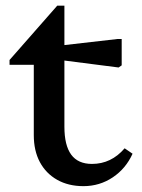

<svg xmlns="http://www.w3.org/2000/svg" viewBox="-20 -633 493 666"><path d="M269.5 12.7Q217.2 12.7 178.3 -9.3Q139.4 -31.3 118.3 -70.7Q97.2 -110.1 97.2 -164.4V-467.4L140.2 -408.2H13.1V-424.9L178.6 -613.4H203.4V-193.3Q203.4 -129 226.9 -96.7Q250.5 -64.4 299 -64.4Q365.9 -64.4 412.3 -118.6L439.8 -99.8Q416.9 -48.6 371.3 -17.9Q325.6 12.7 269.5 12.7ZM391.5 -398.9 181.4 -425.8V-474.1L388.3 -497.8H402.1V-406.3Z"/></svg>

Font: Platypi Light
Style: Regular
Weight: 300
Designer: David Sargent
Foundry: Bolt Cutter Type
Version: Version 1.200